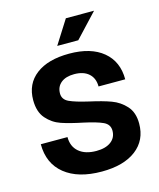

<svg xmlns="http://www.w3.org/2000/svg" viewBox="-107 -765 710 855"><g transform="rotate(-15 248.5 -337.5)"><path d="M463 -357H340Q340 -395 316 -416.5Q292 -438 249 -438Q210 -438 188 -420Q166 -402 166 -371Q166 -343 194 -330Q222 -317 283 -303Q342 -290 380 -276Q418 -262 445 -232Q472 -202 472 -151Q472 -74 415 -30.5Q358 13 257 13Q148 13 86.5 -36.5Q25 -86 25 -175H148Q148 -131 177 -106.5Q206 -82 257 -82Q300 -82 324.5 -100.5Q349 -119 349 -151Q349 -180 321 -193Q293 -206 233 -219Q174 -231 135.5 -244Q97 -257 70 -288Q43 -319 43 -373Q43 -448 98 -490Q153 -532 251 -532Q351 -532 407 -485.5Q463 -439 463 -357ZM278 -688H408L306 -579H209Z"/></g></svg>

Font: Non Bureau Medium
Style: Regular
Weight: 500
Designer: Jona Saucedo
Foundry: Non Foundry
Version: Version 1.000; ttfautohint (v1.8.4)